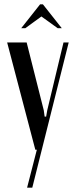

<svg xmlns="http://www.w3.org/2000/svg" viewBox="-20 -691 350 886"><path d="M103 -495 182 -182 186 -153H193L198 -182L273 -495H297L129 175H105L150 0H143L13 -495ZM165 -671H178L265 -561H246L171 -615L97 -561H78Z"/></svg>

Font: Moniqa SemBd Heading
Style: Regular
Weight: 600
Designer: Rajesh Rajput
Foundry: Rajesh Rajput
Version: Version 1.000